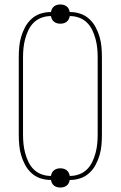

<svg xmlns="http://www.w3.org/2000/svg" viewBox="-20 -797 540 859"><path d="M250 42Q242 42 235 40Q228 38 222 33.5Q216 29 212.5 22Q209 15 208 8H206Q182 8 160 0.5Q138 -7 120.5 -23Q103 -39 92 -60Q81 -81 74.5 -103Q68 -125 66 -148.5Q64 -172 64 -195V-540Q64 -563 66 -586.5Q68 -610 74.5 -632Q81 -654 92 -675Q103 -696 120.5 -712Q138 -728 160 -735.5Q182 -743 206 -743H208Q209 -750 212.5 -757Q216 -764 222 -768.5Q228 -773 235 -775Q242 -777 250 -777Q258 -777 265 -775Q272 -773 278 -768.5Q284 -764 287.5 -757Q291 -750 292 -743H295Q318 -743 340 -735.5Q362 -728 379.5 -712Q397 -696 408 -675Q419 -654 425.5 -632Q432 -610 434 -586.5Q436 -563 436 -540V-195Q436 -172 434 -148.5Q432 -125 425.5 -103Q419 -81 408 -60Q397 -39 379.5 -23Q362 -7 340 0.5Q318 8 295 8H292Q291 15 287.5 22Q284 29 278 33.5Q272 38 265 40Q258 42 250 42ZM205 -10H208Q209 -17 212.5 -24Q216 -31 222 -35.5Q228 -40 235 -42Q242 -44 250 -44Q258 -44 265 -42Q272 -40 278 -35.5Q284 -31 287.5 -24Q291 -17 292 -10H295Q315 -10 335 -17.5Q355 -25 369.5 -39.5Q384 -54 393 -73Q402 -92 407.5 -112.5Q413 -133 415 -153.5Q417 -174 417 -195V-540Q417 -561 415 -581.5Q413 -602 407.5 -622.5Q402 -643 393 -662Q384 -681 369.5 -695.5Q355 -710 335 -717.5Q315 -725 295 -725H292Q291 -718 287.5 -711Q284 -704 278 -699.5Q272 -695 265 -693Q258 -691 250 -691Q242 -691 235 -693Q228 -695 222 -699.5Q216 -704 212.5 -711Q209 -718 208 -725H206Q185 -725 165 -717.5Q145 -710 130.5 -695.5Q116 -681 107 -662Q98 -643 92.5 -622.5Q87 -602 85 -581.5Q83 -561 83 -540V-195Q83 -174 85 -153.5Q87 -133 92.5 -112.5Q98 -92 107 -73Q116 -54 130.5 -39.5Q145 -25 165 -17.5Q185 -10 205 -10Z"/></svg>

Font: Iosevka Thin
Style: Regular
Weight: 100
Monospace: yes
Designer: Belleve Invis
Foundry: Belleve Invis
Version: Version 32.5.0; ttfautohint (v1.8.4)